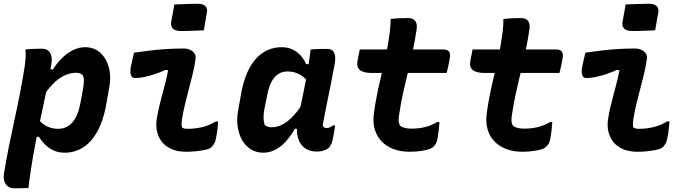

<svg xmlns="http://www.w3.org/2000/svg" viewBox="-23 -801 3643 1021"><path d="M112 -538Q127 -540 141.5 -540.5Q156 -541 171 -541.5Q186 -542 200 -542Q218 -542 231 -533.5Q244 -525 249.5 -506Q255 -487 249 -454Q235 -371 218 -290.5Q201 -210 184 -130Q167 -50 152.5 32Q138 114 128 199Q115 199 102 199.5Q89 200 76.5 200Q64 200 50 200Q31 200 18 189.5Q5 179 0 161.5Q-5 144 -2 124Q10 49 24 -21Q38 -91 53 -159Q68 -227 81.5 -296Q95 -365 107 -439Q111 -466 113 -491.5Q115 -517 112 -538ZM429 -550Q477 -550 509.5 -521Q542 -492 555.5 -443.5Q569 -395 558 -337L543 -251Q531 -182 509.5 -132.5Q488 -83 459.5 -51.5Q431 -20 396 -4.5Q361 11 321 11Q288 11 262 -1Q236 -13 216.5 -32.5Q197 -52 184 -74L149 -71L174 -174Q198 -144 225.5 -130Q253 -116 286 -116Q318 -116 341 -131.5Q364 -147 380 -177Q396 -207 404 -250L418 -325Q423 -353 423 -371Q423 -389 417 -401Q411 -408 401.5 -411Q392 -414 381 -414Q350 -414 318.5 -399Q287 -384 257 -353Q227 -322 197 -274L229 -435L258 -431Q279 -465 306.5 -492Q334 -519 365.5 -534.5Q397 -550 429 -550Z M690 -521Q733 -527 777.5 -532.5Q822 -538 866.5 -540.5Q911 -543 954 -543Q973 -543 988 -536Q1003 -529 1011.5 -516.5Q1020 -504 1017 -488Q1011 -446 1001.5 -407Q992 -368 981.5 -328.5Q971 -289 961.5 -249.5Q952 -210 945 -169Q943 -155 942.5 -143.5Q942 -132 945 -123Q951 -119 958 -117.5Q965 -116 975 -116Q1012 -116 1050 -124.5Q1088 -133 1124 -155H1137Q1136 -136 1133.5 -114.5Q1131 -93 1126 -69Q1123 -49 1115 -35.5Q1107 -22 1096 -14Q1086 -8 1066.5 -4Q1047 0 1021 3Q995 6 967 6Q923 6 891 -7.5Q859 -21 839.5 -45Q820 -69 812.5 -100Q805 -131 810 -164Q815 -199 823 -232Q831 -265 839.5 -297Q848 -329 856.5 -361.5Q865 -394 871 -428L857 -429Q828 -416 799.5 -406.5Q771 -397 744.5 -391.5Q718 -386 694 -386Q680 -386 674 -400Q668 -414 672 -441Q676 -461 680.5 -481Q685 -501 690 -521ZM904 -777Q919 -778 934.5 -778.5Q950 -779 966 -779.5Q982 -780 997.5 -780.5Q1013 -781 1028 -781Q1056 -781 1069 -768.5Q1082 -756 1077 -732L1061 -640Q1047 -639 1031.5 -638.5Q1016 -638 1000.5 -637.5Q985 -637 969.5 -636.5Q954 -636 940 -636Q909 -636 896 -649Q883 -662 888 -688Z M1474 -550Q1507 -550 1531.5 -538.5Q1556 -527 1574.5 -507Q1593 -487 1605 -460H1634L1618 -363Q1597 -391 1569 -406Q1541 -421 1506 -421Q1477 -421 1455.5 -406.5Q1434 -392 1420 -364.5Q1406 -337 1398 -295L1383 -221Q1378 -194 1378.5 -173Q1379 -152 1385 -136Q1391 -131 1400 -127.5Q1409 -124 1419 -124Q1451 -124 1480.5 -139.5Q1510 -155 1540 -188Q1570 -221 1601 -274L1571 -116H1545Q1524 -79 1498 -50Q1472 -21 1441.5 -5Q1411 11 1377 11Q1340 11 1311 -7Q1282 -25 1264.5 -56Q1247 -87 1241 -126.5Q1235 -166 1243 -211L1259 -302Q1271 -368 1292 -415.5Q1313 -463 1341.5 -492.5Q1370 -522 1403.5 -536Q1437 -550 1474 -550ZM1629 -538Q1651 -540 1672.5 -540.5Q1694 -541 1717 -541Q1733 -541 1743.5 -533.5Q1754 -526 1758 -507.5Q1762 -489 1756 -457Q1746 -402 1735 -347Q1724 -292 1713 -239Q1702 -186 1693 -136Q1694 -128 1699.5 -124Q1705 -120 1714 -120Q1722 -120 1730.5 -123.5Q1739 -127 1747 -134H1759Q1757 -117 1754 -99Q1751 -81 1747 -63Q1744 -46 1737.5 -32.5Q1731 -19 1722 -12Q1710 -4 1695 0.5Q1680 5 1662 5Q1622 5 1596.5 -14.5Q1571 -34 1561.5 -68Q1552 -102 1559 -145Q1567 -194 1576.5 -241Q1586 -288 1596 -335.5Q1606 -383 1614 -434Q1617 -452 1619.5 -469Q1622 -486 1624.5 -503.5Q1627 -521 1629 -538Z M1890 -538H2335Q2357 -538 2365 -526Q2373 -514 2369 -493Q2367 -479 2364 -465.5Q2361 -452 2358.5 -439Q2356 -426 2352 -413H1954Q1932 -413 1916 -417Q1900 -421 1891 -428.5Q1882 -436 1878.5 -448Q1875 -460 1878 -476Q1880 -487 1882 -497Q1884 -507 1886 -517Q1888 -527 1890 -538ZM2314 -152Q2313 -133 2310.5 -111Q2308 -89 2304 -66Q2301 -49 2294.5 -37Q2288 -25 2277 -17Q2270 -11 2256.5 -7Q2243 -3 2226 0Q2209 3 2191 4.5Q2173 6 2155 6Q2108 6 2070.5 -8Q2033 -22 2007 -48.5Q1981 -75 1970 -112.5Q1959 -150 1965 -196Q1972 -249 1982.5 -300.5Q1993 -352 2005 -402Q2017 -452 2028 -502.5Q2039 -553 2046 -604Q2050 -629 2052 -653Q2054 -677 2054 -700Q2078 -703 2101.5 -704Q2125 -705 2148 -705Q2163 -705 2174 -699Q2185 -693 2190 -680.5Q2195 -668 2193 -649Q2185 -592 2173 -535.5Q2161 -479 2147.5 -422.5Q2134 -366 2121.5 -311Q2109 -256 2101 -201Q2096 -177 2097 -160Q2098 -143 2105 -132Q2116 -124 2130.5 -120.5Q2145 -117 2166 -117Q2187 -117 2210.5 -120Q2234 -123 2257 -131Q2280 -139 2302 -152Z M2490 -538H2935Q2957 -538 2965 -526Q2973 -514 2969 -493Q2967 -479 2964 -465.5Q2961 -452 2958.5 -439Q2956 -426 2952 -413H2554Q2532 -413 2516 -417Q2500 -421 2491 -428.5Q2482 -436 2478.5 -448Q2475 -460 2478 -476Q2480 -487 2482 -497Q2484 -507 2486 -517Q2488 -527 2490 -538ZM2914 -152Q2913 -133 2910.5 -111Q2908 -89 2904 -66Q2901 -49 2894.5 -37Q2888 -25 2877 -17Q2870 -11 2856.5 -7Q2843 -3 2826 0Q2809 3 2791 4.5Q2773 6 2755 6Q2708 6 2670.5 -8Q2633 -22 2607 -48.5Q2581 -75 2570 -112.5Q2559 -150 2565 -196Q2572 -249 2582.5 -300.5Q2593 -352 2605 -402Q2617 -452 2628 -502.5Q2639 -553 2646 -604Q2650 -629 2652 -653Q2654 -677 2654 -700Q2678 -703 2701.5 -704Q2725 -705 2748 -705Q2763 -705 2774 -699Q2785 -693 2790 -680.5Q2795 -668 2793 -649Q2785 -592 2773 -535.5Q2761 -479 2747.5 -422.5Q2734 -366 2721.5 -311Q2709 -256 2701 -201Q2696 -177 2697 -160Q2698 -143 2705 -132Q2716 -124 2730.5 -120.5Q2745 -117 2766 -117Q2787 -117 2810.5 -120Q2834 -123 2857 -131Q2880 -139 2902 -152Z M3090 -521Q3133 -527 3177.5 -532.5Q3222 -538 3266.5 -540.5Q3311 -543 3354 -543Q3373 -543 3388 -536Q3403 -529 3411.5 -516.5Q3420 -504 3417 -488Q3411 -446 3401.5 -407Q3392 -368 3381.5 -328.5Q3371 -289 3361.5 -249.5Q3352 -210 3345 -169Q3343 -155 3342.5 -143.5Q3342 -132 3345 -123Q3351 -119 3358 -117.5Q3365 -116 3375 -116Q3412 -116 3450 -124.5Q3488 -133 3524 -155H3537Q3536 -136 3533.5 -114.5Q3531 -93 3526 -69Q3523 -49 3515 -35.5Q3507 -22 3496 -14Q3486 -8 3466.5 -4Q3447 0 3421 3Q3395 6 3367 6Q3323 6 3291 -7.5Q3259 -21 3239.5 -45Q3220 -69 3212.5 -100Q3205 -131 3210 -164Q3215 -199 3223 -232Q3231 -265 3239.5 -297Q3248 -329 3256.5 -361.5Q3265 -394 3271 -428L3257 -429Q3228 -416 3199.5 -406.5Q3171 -397 3144.5 -391.5Q3118 -386 3094 -386Q3080 -386 3074 -400Q3068 -414 3072 -441Q3076 -461 3080.5 -481Q3085 -501 3090 -521ZM3304 -777Q3319 -778 3334.5 -778.5Q3350 -779 3366 -779.5Q3382 -780 3397.5 -780.5Q3413 -781 3428 -781Q3456 -781 3469 -768.5Q3482 -756 3477 -732L3461 -640Q3447 -639 3431.5 -638.5Q3416 -638 3400.5 -637.5Q3385 -637 3369.5 -636.5Q3354 -636 3340 -636Q3309 -636 3296 -649Q3283 -662 3288 -688Z"/></svg>

Font: Rec Mono Semicasual
Style: Bold Italic
Weight: 700
Italic angle: -10°
Version: Version 1.085; ttfautohint (v1.8.4.7-5d5b)